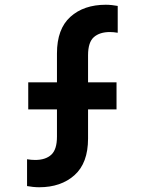

<svg xmlns="http://www.w3.org/2000/svg" viewBox="-20 -777 610 809"><path d="M145 12Q237 12 294 -39Q351 -90 351 -193V-316H471V-430H351V-544Q351 -599 375.5 -620.5Q400 -642 443 -642Q458 -642 476 -639V-752Q466 -754 452 -755.5Q438 -757 426 -757Q333 -757 276.5 -706Q220 -655 220 -552V-430H99V-316H220V-201Q220 -147 196 -125Q172 -103 128 -103Q112 -103 94 -106V7Q104 9 118.5 10.5Q133 12 145 12Z"/></svg>

Font: Plus Jakarta Sans
Style: Bold
Weight: 700
Designer: Gumpita Rahayu
Foundry: Tokotype
Version: Version 2.004; ttfautohint (v1.8.3)